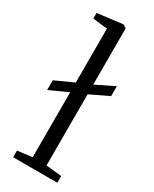

<svg xmlns="http://www.w3.org/2000/svg" viewBox="-211 -871 741 924"><g transform="rotate(30 160.0 -409.5)"><path d="M41 0V-37L122.5 -47V-408L21 -362V-416L122.5 -462V-761.5L41.5 -771V-802L178 -819H183.5L200 -807.5V-495.5L302.5 -545.5V-490.5L200 -441.5V-46L286.5 -37V0Z"/></g></svg>

Font: Merriweather 48pt Light
Style: Regular
Weight: 300
Version: Version 2.100